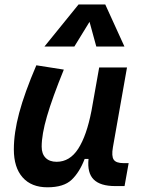

<svg xmlns="http://www.w3.org/2000/svg" viewBox="-20 -815 626 846"><path d="M189 10.3Q118.2 10.3 79.6 -33.4Q41 -77.1 41 -156.7Q41 -229.5 64.5 -317.4Q87.9 -405.3 140.1 -527.3L261.2 -508.3Q210.4 -383.3 187 -302.7Q163.6 -222.2 163.6 -168.9Q163.6 -137.2 180.9 -119.6Q198.2 -102.1 229.5 -102.1Q287.6 -102.1 324.7 -159.7Q361.8 -217.3 382.8 -325.7V-325.2L417 -517.6H539.6L477.5 -166Q470.7 -127 481 -111.6Q491.2 -96.2 524.4 -96.2H546.9L528.8 4.9H487.8Q421.9 4.9 392.8 -24.2Q363.8 -53.2 370.1 -114.7H353Q330.6 -56.2 295.7 -22.9Q260.7 10.3 189 10.3ZM443.8 -795.4 528.3 -609.9H404.3L374.5 -718.8L307.6 -609.9H175.8L326.2 -795.4Z"/></svg>

Font: Cascadia Code NF SemiBold
Style: Italic
Weight: 600
Italic angle: -10°
Monospace: yes
Designer: Aaron Bell
Foundry: Saja Typeworks
Version: Version 2404.023; ttfautohint (v1.8.4)